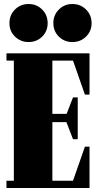

<svg xmlns="http://www.w3.org/2000/svg" viewBox="-20 -934 487 954"><path d="M424.8 -205.1V0H12.2V-36.1H48.8V-632.8H12.2V-668.9H424.8V-463.9H401.9L342.8 -632.8H240.2V-368.2H311L342.8 -450.2H366.2V-242.2H342.8L310.1 -327.1H240.2V-36.1H342.8L401.9 -205.1ZM26.9 -818.8Q26.9 -859.4 54.4 -886.7Q82 -914.1 122.1 -914.1Q162.1 -914.1 189.5 -886.7Q216.8 -859.4 216.8 -818.8Q216.8 -778.8 189.5 -752Q162.1 -725.1 122.1 -725.1Q82 -725.1 54.4 -752.2Q26.9 -779.3 26.9 -818.8ZM245.1 -818.8Q245.1 -859.4 272.5 -886.7Q299.8 -914.1 339.8 -914.1Q379.9 -914.1 407.5 -886.7Q435.1 -859.4 435.1 -818.8Q435.1 -779.3 407.5 -752.2Q379.9 -725.1 339.8 -725.1Q299.8 -725.1 272.5 -752Q245.1 -778.8 245.1 -818.8Z"/></svg>

Font: Lletraferida
Style: Heavy
Weight: 900
Designer: Josep Patau Bellart
Foundry: Josep Patau Bellart
Version: Version 1.000